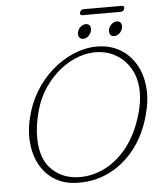

<svg xmlns="http://www.w3.org/2000/svg" viewBox="-61 -976 883 1045"><g transform="rotate(-5 380.5 -453.5)"><path d="M514 -713Q574.5 -708 622.2 -677.5Q670 -647 700 -595.8Q730 -544.5 737.5 -476.2Q745 -408 724 -327Q694.5 -213 631 -133.5Q567.5 -54 481.2 -15.8Q395 22.5 296.5 14Q235 8.5 187.5 -24Q140 -56.5 112 -111.5Q84 -166.5 80.2 -239Q76.5 -311.5 103 -396.5Q126 -470 169.2 -530.5Q212.5 -591 269 -633.8Q325.5 -676.5 388.5 -697.5Q451.5 -718.5 514 -713ZM313.5 -15.5Q389.5 -9.5 462.2 -42.2Q535 -75 593.5 -147.8Q652 -220.5 684 -334Q692.5 -364.5 696.5 -392.5Q700.5 -420.5 700.5 -446.5Q700 -516.5 672.8 -567.8Q645.5 -619 600.5 -648.5Q555.5 -678 500.5 -683Q446 -688 390.2 -669Q334.5 -650 285 -610.5Q235.5 -571 198 -514.8Q160.5 -458.5 142.5 -389.5Q131.5 -349 126.8 -313Q122 -277 122.5 -245Q123.5 -137 177.2 -79.8Q231 -22.5 313.5 -15.5ZM419.5 -762.5Q404 -762.5 397 -774.2Q390 -786 394 -802Q398.5 -818 411.2 -829.5Q424 -841 440 -841Q455 -841 462 -829.5Q469 -818 464.5 -802Q460.5 -786 447.8 -774.2Q435 -762.5 419.5 -762.5ZM589 -762.5Q573.5 -762.5 566.5 -774.2Q559.5 -786 563.5 -802Q568 -818 580.8 -829.5Q593.5 -841 609.5 -841Q624.5 -841 631.5 -829.5Q638.5 -818 634 -802Q630 -786 617.2 -774.2Q604.5 -762.5 589 -762.5ZM414.5 -907Q419 -923 436 -923H643Q660 -923 655.5 -907Q651.5 -891 634.5 -891H427.5Q410.5 -891 414.5 -907Z"/></g></svg>

Font: Fraunces 9pt S100 Thin
Style: Italic
Weight: 100
Italic angle: -16°
Version: Version 1.000; ttfautohint (v1.8.3)